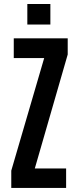

<svg xmlns="http://www.w3.org/2000/svg" viewBox="-20 -920 381 940"><path d="M35.2 0V-84.5L196.3 -635.7H47.4V-732.4H311.5V-653.3L150.4 -95.2H303.7V0ZM113.8 -799.8V-900.4H226.6V-799.8Z"/></svg>

Font: Antonio SemiBold
Style: Regular
Weight: 600
Designer: Vernon Adams
Foundry: Vernon Adams
Version: Version 1.002